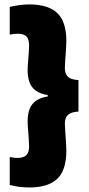

<svg xmlns="http://www.w3.org/2000/svg" viewBox="-20 -698 392 848"><path d="M23 -667.5Q42 -672 64.2 -675.2Q86.5 -678.5 109 -678.5Q192 -678.5 232.5 -640.8Q273 -603 273 -516.5Q273 -502.5 271.5 -479.2Q270 -456 268.2 -433.5Q266.5 -411 266.5 -398.5Q266.5 -381 272.5 -369.2Q278.5 -357.5 291.8 -351.5Q305 -345.5 326.5 -344.5V-205Q305 -204 291.8 -198Q278.5 -192 272.5 -180.5Q266.5 -169 266.5 -151.5Q266.5 -139.5 268.2 -116.8Q270 -94 271.5 -70.8Q273 -47.5 273 -33Q273 54.5 232.5 92.2Q192 130 109 130Q86.5 130 64.5 127Q42.5 124 23 119V-4.5Q30 -3 38.2 -1.8Q46.5 -0.5 56 -0.5Q84.5 -0.5 96.5 -12.8Q108.5 -25 108.5 -52.5Q108.5 -64 107 -84.8Q105.5 -105.5 103.8 -127Q102 -148.5 102 -161Q102 -192.5 110.5 -215.8Q119 -239 140 -253.8Q161 -268.5 198 -273L191 -269.5V-278Q157.5 -283.5 138 -297.8Q118.5 -312 110.2 -335Q102 -358 102 -388.5Q102 -401.5 103.8 -422.8Q105.5 -444 107 -465Q108.5 -486 108.5 -497Q108.5 -524.5 97 -536.8Q85.5 -549 58 -549Q48 -549 39 -547.8Q30 -546.5 23 -545Z"/></svg>

Font: Anek Bangla ExtraBold
Style: Regular
Weight: 800
Designer: Sulekha Rajkumar (Bangla), Yesha Goshar (Latin)
Foundry: Ek Type
Version: Version 1.003